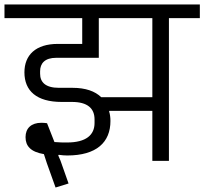

<svg xmlns="http://www.w3.org/2000/svg" viewBox="-40 -718 912 857"><path d="M208 119 266 101 230 -1 220 -24 222 -27C237 -25 248 -24 260 -24C391 -24 453 -83 453 -178C453 -194 451 -208 447 -221L448 -223H640V0H714V-637H852V-698H-20V-637H327V-522H218C119 -522 69 -472 69 -395C69 -312 124 -263 235 -263H281C351 -263 382 -234 382 -185V-169C382 -116 345 -82 259 -82C244 -82 224 -82 203 -84L170 -168C163 -169 154 -170 145 -170C99 -170 74 -145 74 -106C74 -66 97 -40 156 -30L169 10ZM401 -637H640V-284H412C384 -311 342 -326 284 -326H223C163 -326 139 -351 139 -389V-400C139 -435 160 -460 211 -460H401Z"/></svg>

Font: IBM Plex Devanagari
Style: Regular
Weight: 400
Designer: Mike Abbink, Paul van der Laan, Pieter van Rosmalen, Erin McLaughlin
Foundry: Bold Monday
Version: Version 1.0